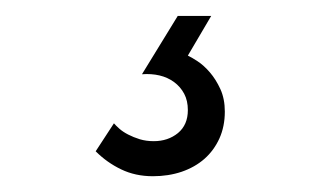

<svg xmlns="http://www.w3.org/2000/svg" viewBox="-20 -20 402 241"><path d="M203.1 0H245.1L215.8 49.8Q220.2 51.8 228 56.9Q235.8 62 243.4 70.8Q251 79.6 256.6 91.8Q262.2 104 262.2 120.1Q262.2 138.7 255.4 153.8Q248.5 168.9 236.6 179.4Q224.6 189.9 208 195.6Q191.4 201.2 171.9 201.2Q149.9 201.2 132.1 192.6Q114.3 184.1 100.1 169.9L123 134.8Q125.5 137.7 129.9 141.6Q134.3 145.5 140.9 148.9Q147.5 152.3 155.5 154.8Q163.6 157.2 172.9 157.2Q190.9 157.2 203.4 147Q215.8 136.7 215.8 118.2Q215.8 106.4 211.2 97.7Q206.5 88.9 198.5 83Q190.4 77.1 180.2 74.7Q169.9 72.3 158.2 73.2Z"/></svg>

Font: Abel
Style: Regular
Weight: 400
Designer: Matthew Desmond
Foundry: Matthew Desmond
Version: Version 1.002